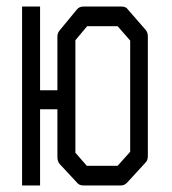

<svg xmlns="http://www.w3.org/2000/svg" viewBox="-20 -617 526 587"><path d="M164 -526 215 -588Q222.5 -597 235 -597H351Q365.5 -597 371 -588L425 -526Q432 -518.5 432 -505V-140Q432 -126 424 -119L369 -59Q360.5 -50 350 -50H235Q222.5 -50 216 -58L163 -115Q155.5 -123 155.5 -137V-283H102.5V-50H47.5V-597H102.5V-341H155.5V-506Q155.5 -516.5 164 -526ZM210.5 -494V-150L245.5 -110H339.5L378 -153V-493L339.5 -537H246.5Z"/></svg>

Font: 3270 Nerd Font Mono SemCond
Style: Regular
Weight: 400
Monospace: yes
Version: Version 3.0.1;Nerd Fonts 3.1.1